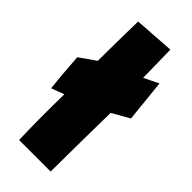

<svg xmlns="http://www.w3.org/2000/svg" viewBox="-233 -744 791 791"><g transform="rotate(45 162.5 -348.0)"><path d="M243.7 -700.2Q244.1 -668.9 246.6 -538.6L310.5 -569.8L329.6 -384.8L253.9 -341.8Q251.5 -185.1 250 3.9H66.4Q62.5 -104.5 64.9 -261.2L8.8 -240.2Q2 -297.9 -5.4 -406.7L64.9 -456.1Q65.4 -565.9 67.9 -688Z"/></g></svg>

Font: Lapsus Pro (theguybrush.com)
Style: Bold
Weight: 700
Designer: Jose Roses
Version: Version 1.00 February 9, 2018, initial release